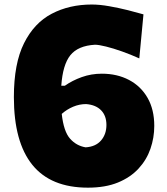

<svg xmlns="http://www.w3.org/2000/svg" viewBox="-20 -822 748 858"><path d="M373 16.6Q207 16.6 124.5 -85.4Q42 -187.5 42 -388.2Q42 -538.1 87.4 -628.9Q132.8 -719.7 211.4 -760.7Q290 -801.8 390.1 -801.8Q425.3 -801.8 468.3 -794.2Q511.2 -786.6 552 -776.4Q592.8 -766.1 621.1 -757.8L602.5 -561Q564.9 -578.1 525.6 -592Q486.3 -606 453.9 -614Q421.4 -622.1 404.3 -622.1Q328.6 -617.7 294.4 -575.2Q260.3 -532.7 253.9 -439H270Q303.2 -462.4 345.5 -477.5Q387.7 -492.7 435.1 -492.7Q503.4 -492.7 556.4 -464.8Q609.4 -437 639.4 -384.8Q669.4 -332.5 669.4 -259.3Q669.4 -206.5 652.3 -157.2Q635.3 -107.9 599.1 -68.6Q563 -29.3 506.8 -6.3Q450.7 16.6 373 16.6ZM364.7 -356.9Q335 -356.9 306.6 -345Q278.3 -333 255.9 -313Q264.6 -234.4 293 -202.4Q321.3 -170.4 362.8 -163.6Q407.7 -166.5 431.6 -194.3Q455.6 -222.2 455.6 -263.7Q455.6 -304.7 431.9 -329.1Q408.2 -353.5 364.7 -356.9Z"/></svg>

Font: Pinar ExtraBold
Style: Regular
Weight: 800
Designer: Amin Abedi
Version: Version 3.000